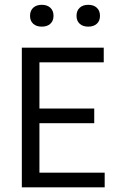

<svg xmlns="http://www.w3.org/2000/svg" viewBox="-20 -798 487 818"><path d="M73 0V-595H422V-532.5H148V-62.5H426V0ZM130 -273V-335.5H381.5V-273ZM356 -684.5Q333 -684.5 319.5 -696.8Q306 -709 306 -730.5Q306 -752.5 319.5 -765Q333 -777.5 356 -777.5Q379 -777.5 392.5 -765Q406 -752.5 406 -730.5Q406 -709 392.5 -696.8Q379 -684.5 356 -684.5ZM158 -684.5Q135 -684.5 121.5 -696.8Q108 -709 108 -730.5Q108 -752.5 121.5 -765Q135 -777.5 158 -777.5Q181 -777.5 194.5 -765Q208 -752.5 208 -730.5Q208 -709 194.5 -696.8Q181 -684.5 158 -684.5Z"/></svg>

Font: Encode Sans SC Condensed
Style: Regular
Weight: 400
Width: 3
Designer: Multiple Designers
Foundry: Impallari Type
Version: Version 3.002